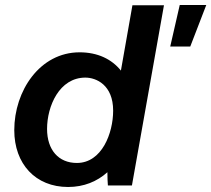

<svg xmlns="http://www.w3.org/2000/svg" viewBox="-20 -741 844 767"><path d="M411 0H507L635 -720H509L463 -459C426 -505 370 -532 298 -532C139 -532 37 -378 37 -221C37 -86 122 6 252 6C315 6 368 -16 409 -53C409 -32 410 -11 411 0ZM321 -431C364 -431 432 -402 432 -299C432 -209 387 -90 287 -90C214 -90 168 -142 168 -226C168 -317 217 -431 321 -431ZM660 -555H740L804 -721H698Z"/></svg>

Font: Fixel Text 20240404 SemiBold
Style: Italic
Weight: 600
Width: 4
Italic angle: -10°
Designer: AlfaBravo + MacPaw
Foundry: Kyrylo Tkachov, Marchela Mozhyna, Serhii Makarenko, Maria Weinstein, Zakhar Kryvoshyya
Version: Version 1.211;Glyphs 3.2 (3225)